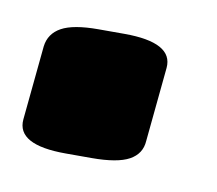

<svg xmlns="http://www.w3.org/2000/svg" viewBox="-41 -193 264 234"><g transform="rotate(10 91.0 -76.0)"><path d="M52 2Q-9 2 -6 -30L3 -122Q5 -138 19.5 -146Q34 -154 65 -154H97Q158 -154 155 -122L146 -30Q145 -14 130.5 -6Q116 2 84 2Z"/></g></svg>

Font: Asap Semi Condensed Semi Condensed Regular
Style: Bold Italic
Weight: 700
Width: 4
Italic angle: -6°
Designer: Pablo Cosgaya
Foundry: Omnibus-Type
Version: Version 3.001; ttfautohint (v1.8.4.7-5d5b)